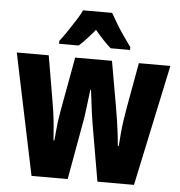

<svg xmlns="http://www.w3.org/2000/svg" viewBox="-54 -817 815 868"><g transform="rotate(5 354.0 -383.0)"><path d="M375 -261Q371 -285 367.5 -311Q364 -337 361 -363Q358 -389 355 -411H352Q349 -385 345.5 -358.5Q342 -332 339 -306.5Q336 -281 332 -262L285 0H121L6 -550H151L184 -357Q189 -330 193.5 -298Q198 -266 201 -233Q204 -200 206 -169H210Q212 -189 213.5 -209Q215 -229 218 -251.5Q221 -274 225 -297.5Q229 -321 234 -347L271 -550H438L474 -345Q480 -312 484.5 -281Q489 -250 492.5 -221.5Q496 -193 498 -169H502Q504 -196 506.5 -226Q509 -256 513.5 -286Q518 -316 523 -345L560 -550H703L586 0H420ZM420 -766Q432 -744 446.5 -720Q461 -696 478.5 -670.5Q496 -645 515 -619V-606H427Q411 -620 393 -639Q375 -658 354 -683Q333 -658 314.5 -638Q296 -618 282 -606H193V-619Q208 -638 226.5 -665.5Q245 -693 262.5 -720.5Q280 -748 288 -766Z"/></g></svg>

Font: Noto Sans Khmer ExtraCondensed ExtraBold
Style: Regular
Weight: 800
Width: 2
Designer: Danh Hong and the Monotype Design Team
Foundry: Monotype Imaging Inc.
Version: Version 2.004